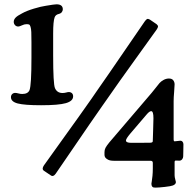

<svg xmlns="http://www.w3.org/2000/svg" viewBox="-20 -793 884 873"><path d="M123 -529.8V-601.6Q123 -631.8 122.3 -647Q121.6 -662.1 118.9 -670.9Q116.2 -679.7 112.5 -681.4Q108.9 -683.1 100.6 -683.1Q90.8 -683.1 79.6 -677.7Q68.4 -672.4 63 -672.4Q54.2 -672.4 48.3 -678.7Q42.5 -685.1 42.5 -693.8Q42.5 -703.6 50.5 -712.4Q58.6 -721.2 80.6 -732.4Q100.6 -743.7 133.8 -753.7Q167 -763.7 188 -766.6Q228 -773.4 236.8 -773.4Q265.6 -773.4 265.6 -750.5Q265.6 -744.1 261.2 -738Q256.8 -731.9 247.1 -729.5Q232.9 -726.1 228.5 -714.4Q221.7 -696.3 221.7 -641.1V-541.5Q221.7 -411.1 230 -392.1Q239.7 -370.1 264.2 -370.1Q272.9 -370.1 280.8 -372.3Q288.6 -374.5 292.5 -374.5Q301.3 -374.5 306.9 -369.4Q312.5 -364.3 312.5 -355Q312.5 -333.5 279.5 -324Q246.6 -314.5 167 -314.5Q91.8 -314.5 60.8 -322.5Q29.8 -330.6 29.8 -351.1Q29.8 -359.9 35.4 -365.2Q41 -370.6 49.3 -370.6Q54.7 -370.6 63.5 -368.2Q72.3 -365.7 81.1 -365.7Q106.9 -365.7 114.3 -383.3Q123 -406.7 123 -529.8ZM444.8 -311Q393.1 -237.3 323.5 -135Q253.9 -32.7 233.4 -3.4Q222.2 12.7 210.9 4.4L179.7 -16.6Q168.5 -24.4 179.7 -41Q198.7 -68.4 271.5 -169.2Q344.2 -270 396.5 -344.7L418 -376Q469.7 -449.7 543.7 -558.1Q617.7 -666.5 638.2 -695.8Q644.5 -704.6 648.9 -706.5Q653.3 -708.5 661.1 -704.1L691.9 -683.1Q698.7 -677.2 698.5 -672.4Q698.2 -667.5 692.4 -658.7Q675.3 -634.3 597.4 -526.4Q519.5 -418.5 466.8 -342.3ZM664.1 -62H497.1Q488.3 -62 480 -63.7Q471.7 -65.4 463.4 -72Q455.1 -78.6 455.1 -89.4V-101.1Q455.1 -111.8 459.7 -120.8Q464.4 -129.9 477.1 -145.5L669.4 -370.6Q675.8 -377.9 687.3 -392.8Q698.7 -407.7 705.3 -415.3Q711.9 -422.9 723.6 -429.4Q735.4 -436 748 -436Q761.7 -436 767.8 -428Q773.9 -419.9 773.9 -409.2Q773.9 -398.9 771.7 -374.3Q769.5 -349.6 769.5 -333V-159.7Q769.5 -150.4 773.9 -150.4Q779.8 -150.4 788.1 -151.9Q796.4 -153.3 800.3 -153.3Q806.6 -153.3 810.3 -148.4Q814 -143.6 814 -136.7Q814 -126 813.5 -104.5Q813 -83 813 -82Q813 -74.7 808.1 -68.6Q803.2 -62.5 795.4 -62.5Q794.9 -62.5 788.6 -62.7Q782.2 -63 779.3 -63Q773.9 -63 773.9 -56.2V3.9Q773.9 12.2 776.9 22.7Q779.8 33.2 779.8 34.7Q779.8 44.9 766.1 50.3Q757.8 53.7 729.5 56.9Q701.2 60.1 686 60.1Q680.7 60.1 677.2 59.1Q673.8 58.1 671.1 54Q668.5 49.8 668.5 42Q668.5 39.6 670.2 30.8Q671.9 22 673.3 6.6Q674.8 -8.8 674.8 -27.3V-52.7Q674.8 -62 664.1 -62ZM674.8 -155.3Q674.8 -161.1 676.3 -201.9Q677.7 -242.7 677.7 -255.4Q677.7 -287.6 667.5 -287.6Q659.7 -287.6 647.5 -273.4L573.2 -186.5Q552.7 -162.1 552.7 -154.3Q552.7 -143.6 576.7 -143.6Q594.2 -143.6 624.3 -143.8Q654.3 -144 661.1 -144Q667.5 -144 670.7 -145.5Q673.8 -147 674.3 -148.9Q674.8 -150.9 674.8 -155.3Z"/></svg>

Font: Cooper* SemiBold
Style: Regular
Weight: 600
Designer: Owen Earl
Foundry: indestructible type*
Version: Version 0.001